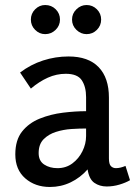

<svg xmlns="http://www.w3.org/2000/svg" viewBox="-20 -734 538 765"><path d="M253 -509Q332 -509 373 -466.5Q414 -424 414 -345V-103Q414 -80 422 -72Q430 -64 442 -64Q451 -64 461 -66.5Q471 -69 480 -73L498 -16Q481 -6 456 1.5Q431 9 405 9Q377 9 356 -5.5Q335 -20 329 -59Q300 -26 261.5 -7.5Q223 11 179 11Q120 11 80.5 -23.5Q41 -58 41 -119Q41 -176 68 -210Q95 -244 138.5 -261.5Q182 -279 231 -285Q280 -291 323 -291V-347Q323 -388 306 -414Q289 -440 242 -440Q205 -440 170.5 -424.5Q136 -409 103 -381L60 -445Q102 -477 151.5 -493Q201 -509 253 -509ZM323 -222Q297 -222 265 -220Q233 -218 203 -208.5Q173 -199 153.5 -179Q134 -159 134 -124Q134 -93 156 -78.5Q178 -64 209 -64Q243 -64 268.5 -83Q294 -102 308.5 -131.5Q323 -161 323 -192ZM219 -656Q219 -632 201.5 -615Q184 -598 160 -598Q137 -598 120 -615Q103 -632 103 -656Q103 -680 120 -697Q137 -714 160 -714Q185 -714 202 -697Q219 -680 219 -656ZM383 -656Q383 -632 366 -615Q349 -598 325 -598Q302 -598 284.5 -615Q267 -632 267 -656Q267 -680 284.5 -697Q302 -714 325 -714Q349 -714 366 -697Q383 -680 383 -656Z"/></svg>

Font: Rosario Light Medium
Style: Regular
Weight: 500
Version: Version 1.101; ttfautohint (v1.8.1.43-b0c9)